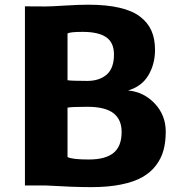

<svg xmlns="http://www.w3.org/2000/svg" viewBox="-20 -770 746 797"><path d="M83.5 0V-743.7L168.9 -743.2Q191.4 -743.2 248.3 -746.8Q305.2 -750.5 345.7 -750.5Q421.4 -750.5 475.3 -738Q529.3 -725.6 561.5 -700.9Q593.8 -676.3 608.6 -642.6Q623.5 -608.9 623.5 -563Q623.5 -503.9 595.9 -457.5Q568.4 -411.1 511.7 -394.5Q577.6 -388.2 622.8 -339.8Q668 -291.5 668 -223.6Q668 -181.2 658.9 -147.2Q649.9 -113.3 627.9 -84Q606 -54.7 571.3 -34.9Q536.6 -15.1 483.2 -4.2Q429.7 6.8 359.9 6.8Q284.7 6.8 172.4 0ZM260.3 -437Q277.3 -434.1 341.8 -434.1Q392.6 -434.1 422.9 -460.4Q453.1 -486.8 453.1 -543.5Q453.1 -593.3 420.9 -615.5Q388.7 -637.7 323.2 -637.7Q271.5 -637.7 260.3 -631.3ZM260.3 -118.2Q278.8 -107.9 348.6 -107.9Q417.5 -107.9 451.2 -135.3Q484.9 -162.6 484.9 -222.2Q484.9 -273.9 450.7 -300.3Q416.5 -326.7 342.3 -326.7Q275.4 -326.7 260.3 -323.2Z"/></svg>

Font: HaufeMerriweatherSans
Style: Bold
Weight: 700
Designer: Eben Sorkin
Foundry: Eben Sorkin
Version: Version 1.56